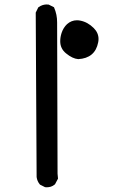

<svg xmlns="http://www.w3.org/2000/svg" viewBox="-20 -815 540 842"><path d="M147.9 -782.7Q158.7 -790.5 168 -793Q177.2 -795.4 183.1 -795.4Q189 -795.4 193.4 -794.9L216.8 -783.2Q224.1 -766.1 227.3 -750.2Q230.5 -734.4 230.5 -716.8L232.4 -53.2L234.4 -31.7L221.2 -6.8Q211.9 1 202.9 3.7Q193.8 6.3 185.5 6.3Q182.1 6.3 177.7 5.9L155.3 -5.4L154.3 -6.8Q143.1 -20 140.6 -38.6L136.7 -759.8ZM244.1 -634.3Q244.1 -651.9 250 -670.4Q257.8 -693.8 273.9 -709Q293 -726.1 317.4 -726.1Q324.7 -726.1 332 -724.6Q364.7 -718.3 391.1 -691.9Q412.1 -670.9 412.1 -644Q412.1 -636.7 410.6 -629.4Q403.8 -594.2 381.6 -575.9Q359.4 -557.6 323.2 -555.7Q297.9 -557.6 269.5 -581.1Q244.1 -601.6 244.1 -634.3Z"/></svg>

Font: Bakudai
Style: Bold
Weight: 700
Version: Version 1.48